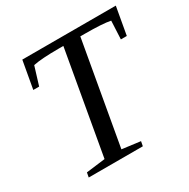

<svg xmlns="http://www.w3.org/2000/svg" viewBox="-150 -792 915 929"><g transform="rotate(-30 307.5 -327.5)"><path d="M85.9 0 90.8 -25.9 196.8 -39.1 297.9 -612.8H272.9Q175.8 -612.8 129.4 -603L98.1 -501H65.4L92.8 -654.8H615.2L587.9 -501H554.7L559.6 -603Q515.6 -611.8 416 -611.8H392.1L291 -39.1L393.1 -25.9L388.2 0Z"/></g></svg>

Font: Tinos
Style: Italic
Weight: 400
Italic angle: -16.333°
Designer: Steve Matteson
Foundry: Monotype Imaging Inc.
Version: Version 1.32